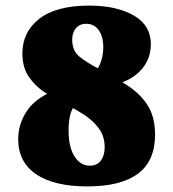

<svg xmlns="http://www.w3.org/2000/svg" viewBox="-20 -657 619 686"><path d="M252 -285Q243 -277 237 -264Q231 -251 228 -233Q225 -215 225 -192Q225 -132 246 -98.5Q267 -65 301 -65Q327 -65 340.5 -83.5Q354 -102 354 -131Q354 -170 333 -198.5Q312 -227 279 -248Q246 -269 211 -286Q179 -302 143.5 -324.5Q108 -347 84 -381Q60 -415 60 -466Q60 -543 120.5 -590Q181 -637 299 -637Q396 -637 457.5 -602Q519 -567 519 -498Q519 -466 505.5 -438.5Q492 -411 466.5 -390.5Q441 -370 405 -359L320 -399Q334 -416 341.5 -439.5Q349 -463 349 -488Q349 -527 332.5 -549.5Q316 -572 288 -572Q265 -572 251.5 -556.5Q238 -541 238 -515Q238 -476 263.5 -455Q289 -434 335 -410Q395 -379 440 -348.5Q485 -318 509.5 -277.5Q534 -237 534 -176Q534 -82 473 -36.5Q412 9 292 9Q173 9 109 -34.5Q45 -78 45 -160Q45 -216 78.5 -264Q112 -312 194 -342Z"/></svg>

Font: Vollkorn Black
Style: Regular
Weight: 900
Designer: Friedrich Althausen
Foundry: Friedrich Althausen
Version: Version 5.000